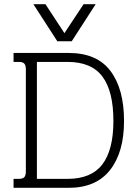

<svg xmlns="http://www.w3.org/2000/svg" viewBox="-20 -901 660 921"><path d="M140 -881H198L289 -742L381 -881H439L324 -703H255ZM45 -43H70Q89 -43 96.5 -51Q104 -59 104 -79V-568Q104 -588 96.5 -596Q89 -604 70 -604H45V-647H309Q445 -647 510 -560.5Q575 -474 575 -321Q575 -171 508 -85.5Q441 0 309 0H45ZM304 -43Q418 -43 471 -112.5Q524 -182 524 -321Q524 -463 471.5 -533.5Q419 -604 304 -604H157V-43Z"/></svg>

Font: Pridi ExtraLight
Style: Regular
Weight: 275
Designer: Katatrad Team
Foundry: CadsonDemak
Version: Version 1.001